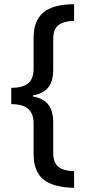

<svg xmlns="http://www.w3.org/2000/svg" viewBox="-20 -738 411 920"><path d="M335 162Q235 160 188 122Q141 84 141 0V-145Q141 -193 115.5 -216Q90 -239 34 -239V-317Q87 -317 114 -338Q141 -359 141 -411V-558Q141 -638 187 -677.5Q233 -717 335 -718V-638Q287 -637 261 -618Q235 -599 235 -551V-405Q235 -350 212 -320Q189 -290 138 -281V-276Q190 -266 212.5 -235.5Q235 -205 235 -152V-5Q235 41 259.5 61Q284 81 335 82Z"/></svg>

Font: Noto Sans Hebrew Condensed Medium
Style: Regular
Weight: 500
Width: 3
Designer: Monotype Design Team
Foundry: Monotype Imaging Inc.
Version: Version 2.004; ttfautohint (v1.8.4.7-5d5b)